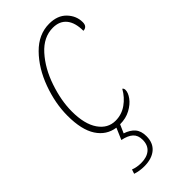

<svg xmlns="http://www.w3.org/2000/svg" viewBox="-243 -600 880 880"><g transform="rotate(-45 196.5 -160.5)"><path d="M393 -442Q393 -427 386 -419.5Q379 -412 367 -412Q367 -465 344 -493Q321 -521 278 -521Q217 -521 169 -467.5Q121 -414 94.5 -335.5Q68 -257 68 -188Q68 -106 99 -61Q130 -16 180 -16Q220 -16 252.5 -39Q285 -62 305 -98Q308 -97 310 -93Q312 -89 312 -84Q312 -66 296 -44Q280 -22 250.5 -6Q221 10 183 10L165 51Q196 61 213 80.5Q230 100 230 134Q230 178 202 201.5Q174 225 125 225Q95 225 68 216L75 195Q98 204 126 204Q163 204 184.5 186Q206 168 206 133Q206 104 188.5 88Q171 72 136 65L160 9Q104 1 72 -48Q40 -97 40 -188Q40 -268 70.5 -351.5Q101 -435 155.5 -490.5Q210 -546 279 -546Q333 -546 363 -514.5Q393 -483 393 -442Z"/></g></svg>

Font: Noto Serif NarrowThin
Style: Italic
Weight: 250
Width: 4
Italic angle: -12°
Designer: Monotype Design Team
Foundry: Monotype Imaging Inc.
Version: Version 1.001